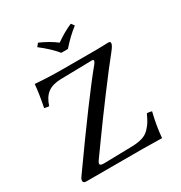

<svg xmlns="http://www.w3.org/2000/svg" viewBox="-188 -945 1016 1080"><g transform="rotate(-30 320.0 -405.0)"><path d="M551 2Q451 0 424 0H60Q41 0 41 -14Q41 -25 49 -36Q314 -410 430 -550Q438 -561 438 -567Q438 -574 428 -574L225 -570Q170 -569 138.5 -545.5Q107 -522 91 -471Q78 -471 61 -476Q78 -560 83 -620Q169 -613 264 -613H485Q502 -613 528 -614Q554 -615 558 -615Q571 -615 571 -604Q571 -591 547 -561Q495 -497 403 -374Q311 -251 246 -160L180 -68Q172 -57 172 -49Q172 -38 197 -38L382 -42Q421 -43 448.5 -51.5Q476 -60 494.5 -79.5Q513 -99 522.5 -114.5Q532 -130 547 -162Q560 -162 578 -157Q558 -77 551 2ZM300 -697Q264 -742 199 -792L215 -812Q275 -786 321 -751Q378 -791 428 -812L443 -792Q393 -754 343 -697Z"/></g></svg>

Font: Linux Libertine Mono O
Style: Mono
Weight: 400
Designer: Philipp H. Poll
Foundry: Philipp H. Poll
Version: Version 5.1.7